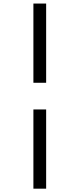

<svg xmlns="http://www.w3.org/2000/svg" viewBox="-20 -997 457 1103"><path d="M171.9 -976.6H245.1V-521.5H171.9ZM171.9 -368.2H245.1V86.9H171.9Z"/></svg>

Font: Armata
Style: Regular
Weight: 400
Designer: Viktoriya Grabowska
Foundry: Viktoriya Grabowska
Version: Version 1.003